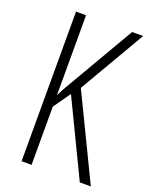

<svg xmlns="http://www.w3.org/2000/svg" viewBox="-135 -788 678 861"><g transform="rotate(20 203.5 -357.0)"><path d="M406.7 0H354L181.2 -358.9L124 -277.8V0H76.2V-713.9H124V-332Q129.9 -345.7 144 -370.6Q158.2 -395.5 179.2 -431.2L343.8 -713.9H396.5L213.4 -399.9Z"/></g></svg>

Font: Open Sans Condensed Light
Style: Regular
Weight: 300
Width: 3
Designer: Monotype Design Team
Foundry: Monotype Imaging Inc.
Version: Version 3.003; ttfautohint (v1.8.4)